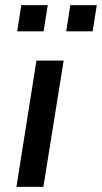

<svg xmlns="http://www.w3.org/2000/svg" viewBox="-20 -728 397 748"><path d="M44 0 122 -492H228L149 0ZM238 -606 254 -708H357L341 -606ZM47 -606 63 -708H166L150 -606Z"/></svg>

Font: Nunito Sans 10pt SemiBold
Style: Italic
Weight: 600
Italic angle: -9°
Designer: Vernon Adams
Foundry: Vernon Adams
Version: Version 3.101;gftools[0.9.27]